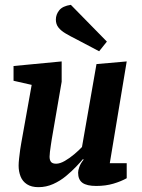

<svg xmlns="http://www.w3.org/2000/svg" viewBox="-20 -763 587 794"><path d="M139 11Q110 11 91.5 -1Q73 -13 65 -33.5Q57 -54 57 -78Q57 -90 59 -108Q61 -126 63.5 -144.5Q66 -163 68 -172L111 -412L36 -429V-490L235 -509V-425L194 -187Q193 -179 190.5 -164Q188 -149 186.5 -135Q185 -121 185 -115Q185 -101 191 -93.5Q197 -86 212 -86Q228 -86 248 -97.5Q268 -109 287.5 -125.5Q307 -142 319 -155L379 -498L504 -509L434 -88H504V-26Q481 -13 449 -3.5Q417 6 378 6Q339 6 321 -7Q303 -20 303 -49Q303 -58 308 -72.5Q313 -87 326 -103L323 -105Q313 -93 295 -74Q277 -55 253 -35Q229 -15 200 -2Q171 11 139 11ZM390 -551 297 -600Q271 -613 251.5 -624.5Q232 -636 221.5 -649.5Q211 -663 211 -682Q211 -703 225 -720.5Q239 -738 273 -743L422 -591Z"/></svg>

Font: Faustina Light
Style: Bold Italic
Weight: 700
Italic angle: -8°
Version: Version 1.200